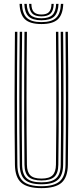

<svg xmlns="http://www.w3.org/2000/svg" viewBox="-20 -964 427 990"><path d="M193.8 6Q121.5 6 89.8 -21.9Q58 -49.8 57 -113.8Q56 -198.5 55.5 -283.8Q55 -369 55.1 -454.9Q55.2 -540.8 55.8 -627.1Q56.2 -713.5 57 -800H69.5Q68.8 -717.2 68.1 -632.4Q67.5 -547.5 67.5 -461.4Q67.5 -375.2 68 -288.4Q68.5 -201.5 69.5 -114Q70.2 -54.2 99.6 -29Q129 -3.8 193.8 -3.8Q258 -3.8 287.5 -28.9Q317 -54 317.8 -114Q319 -198.8 319.4 -284Q319.8 -369.2 319.8 -455Q319.8 -540.8 319.1 -627.1Q318.5 -713.5 317.8 -800H330Q331.2 -684.5 331.8 -570.8Q332.2 -457 331.9 -343.2Q331.5 -229.5 330 -113.8Q329 -49.8 297.4 -21.9Q265.8 6 193.8 6ZM193.8 -13.8Q134.8 -13.8 108.6 -37Q82.5 -60.2 81.8 -114.2Q80.8 -199.2 80.2 -284.5Q79.8 -369.8 79.8 -455.4Q79.8 -541 80.4 -627.1Q81 -713.2 81.8 -800H94Q93.2 -716.8 92.6 -631.6Q92 -546.5 92 -460.4Q92 -374.2 92.5 -287.6Q93 -201 94 -114.2Q94.8 -65.2 118.1 -44.5Q141.5 -23.8 193.8 -23.8Q245.8 -23.8 269.1 -44.5Q292.5 -65.2 293 -114.2Q294.2 -199 294.6 -284.2Q295 -369.5 295 -455.2Q295 -541 294.4 -627.1Q293.8 -713.2 293 -800H305.5Q306.2 -713.5 306.9 -628.1Q307.5 -542.8 307.5 -457.5Q307.5 -372.2 307.1 -286.6Q306.8 -201 305.5 -114.2Q304.8 -60.2 278.5 -37Q252.2 -13.8 193.8 -13.8ZM193.8 -33.5Q147.8 -33.5 127.2 -52.2Q106.8 -71 106.2 -114.5Q104.8 -228.2 104.5 -342Q104.2 -455.8 104.8 -570.1Q105.2 -684.5 106.2 -800H118.8Q118 -717 117.4 -631.9Q116.8 -546.8 116.8 -460.5Q116.8 -374.2 117.2 -287.5Q117.8 -200.8 118.8 -114.8Q119.2 -77.2 136.2 -60.2Q153.2 -43.2 193.8 -43.2Q234 -43.2 251 -60.2Q268 -77.2 268.5 -114.8Q270 -228.5 270.4 -342.1Q270.8 -455.8 270.2 -570.1Q269.8 -684.5 268.5 -800H280.8Q281.5 -713.5 282.1 -627.9Q282.8 -542.2 282.8 -456.9Q282.8 -371.5 282.4 -286.1Q282 -200.8 280.8 -114.5Q280.2 -70.5 259.8 -52Q239.2 -33.5 193.8 -33.5ZM193.5 -840Q135.2 -840 109.1 -864.2Q83 -888.5 80.8 -944.2H93.2Q95 -893.8 118.4 -871.9Q141.8 -850 193.5 -850Q245.8 -850 269 -871.9Q292.2 -893.8 294 -944.2H306.2Q304 -888.5 277.9 -864.2Q251.8 -840 193.5 -840ZM193.5 -859.5Q148 -859.5 127.5 -879.2Q107 -899 105.5 -944.2H117.8Q119.2 -904.5 136.9 -887.1Q154.5 -869.8 193.5 -869.8Q232.8 -869.8 250.4 -887.1Q268 -904.5 269.5 -944.2H281.8Q280 -899 259.6 -879.2Q239.2 -859.5 193.5 -859.5ZM193.5 -879.5Q161 -879.5 146.1 -894.5Q131.2 -909.5 130 -944.2H141.8Q142.2 -914.8 154.6 -902Q167 -889.2 193.5 -889.2Q220.5 -889.2 232.8 -902Q245 -914.8 245.5 -944.2H257Q256 -909.5 241.2 -894.5Q226.5 -879.5 193.5 -879.5Z"/></svg>

Font: Big Shoulders Inline Text Thin Light
Style: Regular
Weight: 300
Version: Version 2.002